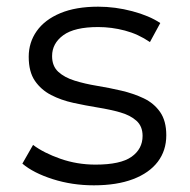

<svg xmlns="http://www.w3.org/2000/svg" viewBox="-20 -550 568 575"><path d="M261 5Q196 5 138 -13.5Q80 -32 47 -60L79 -116Q111 -92 161 -74.5Q211 -57 266 -57Q341 -57 374 -80.5Q407 -104 407 -143Q407 -172 388.5 -188.5Q370 -205 340 -213.5Q310 -222 273 -228Q236 -234 199.5 -242Q163 -250 133 -265.5Q103 -281 84.5 -308Q66 -335 66 -380Q66 -423 90 -457Q114 -491 160.5 -510.5Q207 -530 274 -530Q325 -530 376 -516.5Q427 -503 460 -481L429 -424Q394 -448 354 -458.5Q314 -469 274 -469Q203 -469 169.5 -444.5Q136 -420 136 -382Q136 -352 154.5 -335Q173 -318 203.5 -308.5Q234 -299 270.5 -293Q307 -287 343.5 -278.5Q380 -270 410.5 -255.5Q441 -241 459.5 -214.5Q478 -188 478 -145Q478 -99 452.5 -65.5Q427 -32 378.5 -13.5Q330 5 261 5Z"/></svg>

Font: Modern
Style: Small
Weight: 400
Designer: Julieta Ulanovsky
Foundry: Julieta Ulanovsky
Version: Version 8.000